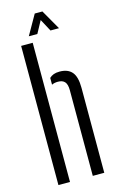

<svg xmlns="http://www.w3.org/2000/svg" viewBox="-142 -1010 653 1066"><g transform="rotate(-15 185.0 -477.0)"><path d="M54.5 0V-800H121V0ZM252 0V-492.5Q252 -526 239.2 -540.5Q226.5 -555 200 -555Q179.5 -555 164.5 -547.5V-586.5Q175 -596.5 189 -601.8Q203 -607 223.5 -607Q270.5 -607 294.2 -579.5Q318 -552 318 -488V0ZM109.5 -840.5 174 -954H218L283 -840.5H234L196.5 -910.5L158.5 -840.5Z"/></g></svg>

Font: Big Shoulders Stencil Display
Style: Regular
Weight: 400
Designer: Patric King
Foundry: XO Type Co
Version: Version 1.000